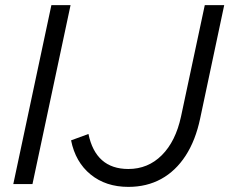

<svg xmlns="http://www.w3.org/2000/svg" viewBox="-20 -720 897 751"><path d="M32 0 181 -700H256L107 0ZM482 11Q394 11 334.5 -37.5Q275 -86 258 -171L326 -196Q340 -128 379 -93.5Q418 -59 482 -59Q559 -59 613 -113Q667 -167 688 -264L781 -700H857L763 -257Q745 -171 706 -111Q667 -51 610.5 -20Q554 11 482 11Z"/></svg>

Font: Red Hat Text VF
Style: Italic
Weight: 300
Italic angle: -12°
Designer: Pentagram, MCKL
Foundry: Pentagram, MCKL
Version: Version 1.023